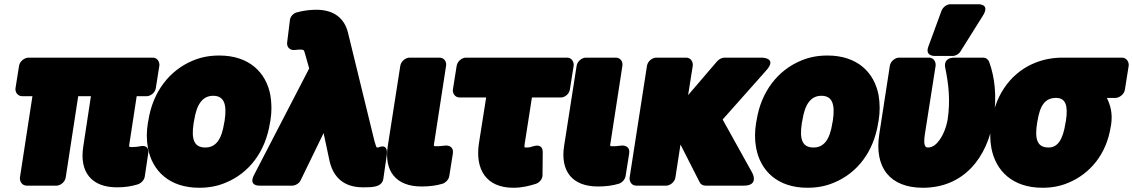

<svg xmlns="http://www.w3.org/2000/svg" viewBox="-20 -838 5346 906"><path d="M591 -162 625 -384H672C688 -384 711 -398 715 -421L732 -528C734 -544 724 -566 701 -566H114C98 -566 74 -551 70 -528L53 -421C51 -405 62 -384 85 -384H133L74 0C72 16 83 38 106 38H247C263 38 286 23 290 0L349 -384H409L373 -147C354 -27 411 46 532 46C570 46 601 41 630 32C645 27 660 13 663 -4L679 -111C687 -161 641 -148 637 -147C632 -146 618 -144 605 -144C587 -144 588 -144 591 -162Z M680 -269 678 -259C671 -217 671 -178 678 -140C698 -32 779 48 920 48C964 48 1005 41 1045 24C1155 -21 1233 -122 1254 -259L1256 -269C1263 -312 1262 -351 1256 -388C1236 -496 1156 -576 1015 -576C971 -576 930 -569 890 -552C781 -507 701 -406 680 -269ZM1040 -269 1038 -259C1026 -179 998 -142 949 -142C897 -142 881 -178 894 -259L896 -269C908 -348 937 -386 986 -386C1036 -386 1052 -348 1040 -269Z M1382 -780C1365 -776 1350 -761 1348 -743L1335 -638C1332 -613 1351 -600 1370 -602C1381 -603 1386 -604 1395 -604C1415 -604 1414 -603 1420 -582L1439 -515L1179 -13C1150 42 1206 38 1206 38H1359C1373 38 1392 28 1399 12L1507 -210L1533 -88C1547 -15 1590 46 1693 46C1736 46 1783 46 1789 5L1805 -106C1813 -167 1765 -142 1765 -142H1758C1756 -142 1752 -156 1747 -172L1622 -684C1606 -749 1559 -792 1472 -792C1440 -792 1408 -787 1382 -780Z M2029 -165 2085 -528C2088 -549 2074 -566 2054 -566H1912C1896 -566 1873 -551 1869 -528L1810 -150C1791 -30 1849 42 1969 42C2006 42 2038 38 2068 29C2083 24 2097 10 2100 -7L2117 -114C2122 -146 2096 -153 2080 -151L2061 -149C2053 -148 2050 -148 2043 -148C2025 -148 2026 -147 2029 -165Z M2402 48C2445 48 2477 39 2507 30C2524 25 2540 8 2540 -11L2541 -118C2542 -160 2507 -151 2497 -148C2480 -143 2480 -142 2460 -142C2458 -142 2457 -143 2455 -143C2454 -146 2455 -151 2456 -160L2490 -378H2627C2643 -378 2665 -392 2669 -415L2687 -528C2689 -544 2679 -566 2656 -566H2178C2162 -566 2139 -551 2135 -528L2117 -415C2115 -399 2126 -378 2149 -378H2274L2240 -162C2221 -38 2275 48 2402 48Z M2861 -165 2917 -528C2920 -549 2906 -566 2886 -566H2744C2728 -566 2705 -551 2701 -528L2642 -150C2623 -30 2681 42 2801 42C2838 42 2870 38 2900 29C2915 24 2929 10 2932 -7L2949 -114C2954 -146 2928 -153 2912 -151L2893 -149C2885 -148 2882 -148 2875 -148C2857 -148 2858 -147 2861 -165Z M3191 -156 3281 21C3285 31 3296 38 3309 38H3490C3563 38 3530 -22 3530 -22L3390 -274L3596 -506C3649 -565 3576 -566 3576 -566H3398C3387 -566 3373 -559 3364 -549L3227 -389L3249 -528C3251 -544 3241 -566 3218 -566H3076C3060 -566 3037 -551 3033 -528L2951 0C2949 16 2959 38 2982 38H3124C3140 38 3163 23 3167 0Z M3550 -269 3548 -259C3541 -217 3541 -178 3548 -140C3568 -32 3649 48 3790 48C3834 48 3875 41 3915 24C4025 -21 4103 -122 4124 -259L4126 -269C4133 -312 4132 -351 4126 -388C4106 -496 4026 -576 3885 -576C3841 -576 3800 -569 3760 -552C3651 -507 3571 -406 3550 -269ZM3910 -269 3908 -259C3896 -179 3868 -142 3819 -142C3767 -142 3751 -178 3764 -259L3766 -269C3778 -348 3807 -386 3856 -386C3906 -386 3922 -348 3910 -269Z M4668 -276C4685 -383 4674 -473 4648 -545C4644 -557 4633 -566 4619 -566H4484C4425 -566 4441 -515 4441 -515C4456 -442 4465 -365 4452 -276C4446 -238 4430 -200 4413 -177C4397 -155 4380 -142 4359 -142C4347 -142 4336 -149 4344 -203L4395 -528C4397 -544 4387 -566 4364 -566H4222C4206 -566 4183 -551 4179 -528L4129 -204C4105 -48 4179 48 4335 48C4528 48 4640 -95 4668 -276ZM4465 -818C4448 -818 4430 -805 4423 -788L4361 -619C4345 -577 4381 -574 4391 -574H4475C4489 -574 4504 -582 4512 -595L4618 -764C4655 -823 4593 -818 4593 -818Z M5203 -376H5244C5260 -376 5284 -391 5288 -414L5306 -528C5308 -544 5297 -566 5274 -566H4993C4949 -566 4906 -558 4868 -543C4759 -501 4681 -402 4660 -269L4658 -259C4651 -217 4651 -178 4658 -140C4678 -32 4758 48 4899 48C4942 48 4982 41 5020 25C5123 -17 5201 -110 5221 -239L5223 -249C5231 -303 5220 -341 5203 -376ZM4963 -376C5007 -376 5021 -343 5010 -269L5008 -259C4996 -179 4971 -142 4928 -142C4876 -142 4861 -178 4874 -259L4876 -269C4888 -344 4914 -376 4963 -376Z"/></svg>

Font: Asimov Print
Style: EIt
Weight: 500
Designer: Google
Version: Version 2.000980; 2014